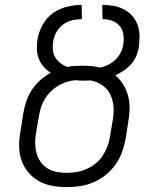

<svg xmlns="http://www.w3.org/2000/svg" viewBox="-20 -755 640 783"><path d="M252 8Q221 8 191.5 2.5Q162 -3 137.5 -17Q113 -31 94.5 -53.5Q76 -76 67 -103.5Q58 -131 58 -161.5Q58 -192 64 -223L75 -293Q79 -317 87 -341Q95 -365 109 -387Q123 -409 143.5 -427.5Q164 -446 187 -458Q170 -469 157.5 -483.5Q145 -498 138 -516Q131 -534 130.5 -554.5Q130 -575 133 -595Q138 -625 154 -654Q170 -683 196 -701.5Q222 -720 253 -727.5Q284 -735 313 -735L314 -677Q295 -677 275 -672.5Q255 -668 238 -655.5Q221 -643 210.5 -624.5Q200 -606 197 -587V-586Q194 -569 195.5 -552Q197 -535 205 -521.5Q213 -508 226 -498Q239 -488 254 -482Q269 -485 284 -486Q299 -487 314 -487Q333 -487 352 -485.5Q371 -484 388 -479Q405 -483 420.5 -490.5Q436 -498 449 -510Q462 -522 470.5 -537.5Q479 -553 482 -569V-570Q486 -591 483.5 -612Q481 -633 469 -648Q457 -663 438 -670Q419 -677 398 -677L397 -735Q421 -735 443.5 -731Q466 -727 486 -716.5Q506 -706 520 -689.5Q534 -673 541.5 -652Q549 -631 549 -607.5Q549 -584 546 -561Q543 -543 535 -525Q527 -507 514 -492.5Q501 -478 484.5 -467Q468 -456 450 -448Q469 -432 482.5 -410.5Q496 -389 502.5 -363.5Q509 -338 508.5 -311Q508 -284 503 -257L492 -187Q487 -160 477 -133Q467 -106 450 -82.5Q433 -59 410.5 -41Q388 -23 361 -11.5Q334 0 306.5 4Q279 8 252 8ZM252 -50Q272 -50 292.5 -53.5Q313 -57 332.5 -65.5Q352 -74 369 -87.5Q386 -101 398 -119Q410 -137 417.5 -156.5Q425 -176 428 -196L440 -266Q443 -284 443.5 -302.5Q444 -321 440.5 -338Q437 -355 429.5 -370.5Q422 -386 409.5 -397.5Q397 -409 381.5 -416.5Q366 -424 348 -427Q341 -427 334.5 -426.5Q328 -426 322 -426Q313 -426 303.5 -426.5Q294 -427 286 -428Q267 -426 249.5 -420Q232 -414 216 -404.5Q200 -395 186 -381Q172 -367 162.5 -351Q153 -335 147.5 -318Q142 -301 139 -283L127 -213Q123 -192 123.5 -171Q124 -150 129 -130.5Q134 -111 145.5 -95Q157 -79 173.5 -68.5Q190 -58 210.5 -54Q231 -50 252 -50Z"/></svg>

Font: Iosevka Light Extended
Style: Italic
Weight: 300
Width: 7
Italic angle: -9°
Monospace: yes
Designer: Belleve Invis
Foundry: Belleve Invis
Version: Version 32.5.0; ttfautohint (v1.8.4)